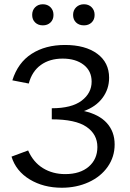

<svg xmlns="http://www.w3.org/2000/svg" viewBox="-20 -875 608 901"><path d="M518 -197Q518 -139 485.5 -92.5Q453 -46 396 -20Q339 6 270 6Q184 6 119.5 -33Q55 -72 34 -140L112 -169Q136 -114 181.5 -86Q227 -58 286 -58Q356 -58 396.5 -93Q437 -128 437 -185Q437 -245 385.5 -280Q334 -315 223 -315V-367Q316 -367 363 -402.5Q410 -438 410 -492Q410 -542 372.5 -571Q335 -600 274 -600Q213 -600 171.5 -570Q130 -540 115 -483L38 -498Q64 -581 128.5 -622.5Q193 -664 285 -664Q380 -664 436 -623Q492 -582 492 -510Q492 -457 461 -415.5Q430 -374 374 -354Q445 -338 481.5 -297.5Q518 -257 518 -197ZM131 -805Q131 -827 145 -841Q159 -855 181 -855Q203 -855 217 -841Q231 -827 231 -805Q231 -783 217 -769.5Q203 -756 181 -756Q159 -756 145 -769.5Q131 -783 131 -805ZM323 -805Q323 -827 337.5 -841Q352 -855 374 -855Q396 -855 410 -841Q424 -827 424 -805Q424 -783 410 -769.5Q396 -756 374 -756Q351 -756 337 -769.5Q323 -783 323 -805Z"/></svg>

Font: Ysabeau Medium
Style: Regular
Weight: 500
Designer: Christian Thalmann (Catharsis Fonts)
Version: Version 0.003